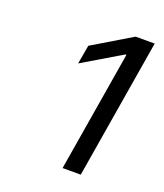

<svg xmlns="http://www.w3.org/2000/svg" viewBox="-91 -864 482 564"><g transform="rotate(20 150.0 -582.0)"><path d="M168.7 -363.6 231.2 -740.1H227.6L106.5 -668L116.8 -726.9L238.3 -799.7H297.9L225.5 -363.6Z"/></g></svg>

Font: Inter Light  BETA
Style: Italic
Weight: 300
Italic angle: 9.39999°
Designer: Rasmus Andersson
Foundry: rsms
Version: Version 3.011;git-f93a4a705